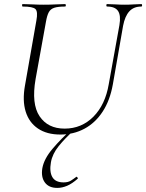

<svg xmlns="http://www.w3.org/2000/svg" viewBox="-20 -645 715 939"><path d="M564 -522Q572 -569 557.5 -591Q543 -613 504 -613Q500 -613 500 -619Q500 -625 504 -625Q524 -625 545 -623.5Q566 -622 591 -622Q613 -622 634 -623.5Q655 -625 671 -625Q675 -625 675 -619Q675 -613 671 -613Q634 -613 612.5 -589.5Q591 -566 582 -519L532 -233Q518 -154 482 -99Q446 -44 393 -15.5Q340 13 275 13Q209 13 165.5 -16.5Q122 -46 105.5 -99.5Q89 -153 102 -226L158 -545Q166 -588 153.5 -600.5Q141 -613 91 -613Q88 -613 88 -619Q88 -625 91 -625Q113 -625 139.5 -623.5Q166 -622 194 -622Q226 -622 252.5 -623.5Q279 -625 298 -625Q302 -625 302 -619Q302 -613 298 -613Q264 -613 245.5 -607Q227 -601 218.5 -585Q210 -569 205 -540L154 -258Q133 -137 173.5 -76.5Q214 -16 296 -16Q379 -16 437 -74.5Q495 -133 512 -234ZM260 274Q219 274 199.5 247.5Q180 221 187 178Q195 132 237.5 82Q280 32 333 -15L342 -8Q299 30 267.5 69Q236 108 229 149Q221 195 236 221Q251 247 291 247Q313 247 326.5 238.5Q340 230 353 220Q355 218 358.5 222.5Q362 227 360 229Q333 253 308.5 263.5Q284 274 260 274Z"/></svg>

Font: Cormorant Garamond Light Light
Style: Italic
Weight: 300
Italic angle: -10°
Version: Version 4.001